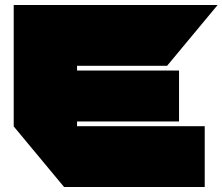

<svg xmlns="http://www.w3.org/2000/svg" viewBox="-20 -750 892 770"><path d="M237 0 35 -243V-244H801V0ZM35 -244V-730H289V-244ZM289 -263V-467H698V-263ZM289 -486V-730H852V-729L650 -486Z"/></svg>

Font: Foldit Black
Style: Regular
Weight: 900
Version: Version 1.003